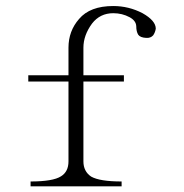

<svg xmlns="http://www.w3.org/2000/svg" viewBox="-20 -708 626 653"><path d="M84 -90.8Q160.2 -90.8 187.5 -108.4Q212.9 -124 212.9 -159.2V-430.7H76.2V-452.1H212.9V-545.9Q212.9 -602.5 249 -643.6Q286.1 -687.5 365.2 -687.5Q418 -687.5 464.8 -663.1Q509.8 -637.7 509.8 -610.4Q507.8 -597.7 501 -587.9Q492.2 -578.1 477.5 -579.1Q457 -580.1 450.2 -589.8Q443.4 -600.6 443.4 -619.1Q442.4 -637.7 420.9 -649.4Q395.5 -663.1 365.2 -663.1Q320.3 -663.1 293 -627.9Q263.7 -587.9 263.7 -545.9V-452.1H401.4V-430.7H263.7V-159.2Q263.7 -125 290 -107.4Q319.3 -90.8 393.6 -90.8V-74.2H84Z"/></svg>

Font: BabelStone Tangut Wenhai
Style: Regular
Weight: 400
Designer: Andrew West
Foundry: BabelStone
Version: Version 1.002 May 21, 2016